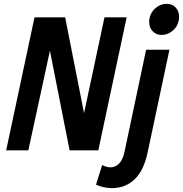

<svg xmlns="http://www.w3.org/2000/svg" viewBox="-20 -780 949 996"><path d="M12 0 159 -690H318L416 -193L522 -690H637L490 0H341L239 -517L127 0ZM754 -665Q754 -706 781.5 -733Q809 -760 845 -760Q874 -760 891.5 -741Q909 -722 909 -694Q909 -653 881.5 -626Q854 -599 818 -599Q790 -599 772 -618Q754 -637 754 -665ZM478 178 510 76Q532 88 553 88Q579 88 598 68.5Q617 49 626 7L738 -522H859L746 10Q726 105 678 150.5Q630 196 560 196Q537 196 515 190.5Q493 185 478 178Z"/></svg>

Font: Radio Canada Condensed SemiBold
Style: Italic
Weight: 600
Width: 3
Italic angle: -12°
Designer: Charles Daoud, Etienne Aubert Bonn, Alexandre Saumier Demers, Jacques Le Bailly
Foundry: Radio-Canada
Version: Version 2.104; ttfautohint (v1.8.4.7-5d5b);gftools[0.9.28.de